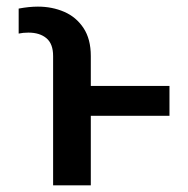

<svg xmlns="http://www.w3.org/2000/svg" viewBox="-20 -557 564 577"><path d="M139.6 0V-388.7Q139.6 -425.3 119.6 -442.1Q99.6 -459 65.4 -459Q49.3 -459 36.1 -456.1V-531.2Q67.4 -537.1 93.8 -537.1Q136.7 -537.1 172.9 -521.5Q209 -505.9 231 -472.7Q252.9 -439.5 252.9 -388.7V-298.8H489.3V-209H252.9V0Z"/></svg>

Font: Pretendard Medium
Style: Regular
Weight: 500
Designer: Base glyphs from Inter by Rasmus Andersson; Hangeul glyphs from Noto Sans CJK(Source Han Sans) by Jang Soo-young and Kan
Foundry: Kil Hyung-jin
Version: Version 1.309